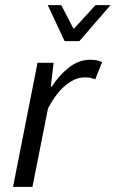

<svg xmlns="http://www.w3.org/2000/svg" viewBox="-20 -732 453 752"><path d="M127 -486H190L179 -393H183Q212 -438 250.5 -468Q289 -498 334 -498Q359 -498 380 -489L353 -421Q337 -429 311 -429Q275 -429 237 -398Q199 -367 168 -307L107 0H31ZM291 -571H233L167 -712H220L267 -621H271L354 -712H413Z"/></svg>

Font: mr_Source Sans Pro
Style: Italic
Weight: 400
Italic angle: -11°
Designer: Paul D. Hunt
Foundry: Adobe Systems Incorporated
Version: Version 1.036;July 10, 2024;FontCreator 11.5.0.2430 64-bit